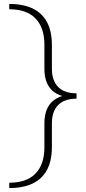

<svg xmlns="http://www.w3.org/2000/svg" viewBox="-20 -731 435 973"><path d="M27 222V195Q115 195 160 148.5Q205 102 205 15V-105Q205 -173 238.5 -210Q272 -247 342 -253V-236Q272 -242 238.5 -278.5Q205 -315 205 -383V-504Q205 -591 160 -637.5Q115 -684 27 -684V-711Q134 -711 188.5 -658.5Q243 -606 243 -504V-383Q243 -322 275 -290Q307 -258 368 -258V-231Q307 -231 275 -199Q243 -167 243 -106V15Q243 117 188.5 169.5Q134 222 27 222Z"/></svg>

Font: Ysabeau ExtraLight
Style: Regular
Weight: 250
Designer: Christian Thalmann (Catharsis Fonts)
Version: Version 2.002